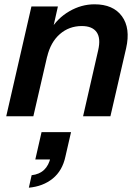

<svg xmlns="http://www.w3.org/2000/svg" viewBox="-20 -540 652 892"><path d="M9 0 126 -510H249L222 -390H225L135 0ZM366 0 436 -306Q449 -362 429 -390.5Q409 -419 360 -419Q301 -419 258 -381.5Q215 -344 199 -276L214 -400Q246 -455 302 -487.5Q358 -520 419 -520Q506 -520 546.5 -464.5Q587 -409 566 -316L493 0ZM114 332 127 274Q163 270 185 249Q207 228 215 191L258 201H144L173 74H310L284 187Q270 253 225 289.5Q180 326 114 332Z"/></svg>

Font: Instrument Sans SemiBold
Style: Italic
Weight: 600
Italic angle: -13°
Designer: Rodrigo Fuenzalida
Foundry: fragTYPE
Version: Version 1.000;gftools[0.9.28]